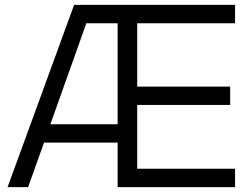

<svg xmlns="http://www.w3.org/2000/svg" viewBox="-20 -765 1025 785"><path d="M95 0 160 -182H461V0H941V-75H541V-336H921V-411H541V-670H941V-745H283L11 0ZM333 -670H461V-257H186Z"/></svg>

Font: Plus Jakarta Sans
Style: Regular
Weight: 400
Designer: Gumpita Rahayu
Foundry: Tokotype
Version: Version 2.071;gftools[0.9.30]